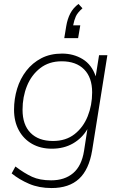

<svg xmlns="http://www.w3.org/2000/svg" viewBox="-20 -763 610 971"><path d="M241 188Q177 188 127 166.5Q77 145 39 114L58 79Q103 113 142 131Q181 149 239 149Q307 149 350 112.5Q393 76 405 0L422 -110Q395 -64 349 -37.5Q303 -11 242 -11Q185 -11 142 -35.5Q99 -60 75 -104.5Q51 -149 51 -208Q51 -263 66.5 -314Q82 -365 113 -405Q144 -445 189 -468.5Q234 -492 294 -492Q352 -492 398 -464Q444 -436 464 -377L481 -484H523L446 -2Q430 95 379.5 141.5Q329 188 241 188ZM248 -50Q313 -50 357 -84.5Q401 -119 423.5 -175Q446 -231 446 -296Q446 -371 405.5 -412Q365 -453 292 -453Q228 -453 183.5 -418.5Q139 -384 116.5 -328.5Q94 -273 94 -208Q94 -132 134.5 -91Q175 -50 248 -50ZM305 -570 315 -631Q321 -667 335.5 -695Q350 -723 377 -743L397 -721Q372 -699 363.5 -680Q355 -661 350 -635H386L375 -570Z"/></svg>

Font: Nunito Sans ExtraLight
Style: Italic
Weight: 200
Italic angle: -9°
Designer: Vernon Adams
Foundry: Vernon Adams
Version: Version 3.006; ttfautohint (v1.8.3)